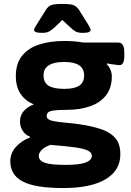

<svg xmlns="http://www.w3.org/2000/svg" viewBox="-20 -738 663 970"><path d="M300 212Q158 212 95 179Q32 146 32 77Q32 35 61 3.5Q90 -28 131 -43L132 -47Q107 -57 94 -78.5Q81 -100 81 -124Q81 -183 151 -211Q109 -227 84.5 -263Q60 -299 60 -353Q60 -418 92 -457Q124 -496 179 -513.5Q234 -531 305 -531Q358 -531 402 -523H578Q608 -523 608 -473V-456Q608 -409 584 -409Q580 -409 567.5 -410.5Q555 -412 541 -414Q527 -416 521 -418L519 -414Q530 -404 537.5 -386.5Q545 -369 545 -353Q545 -293 515 -255.5Q485 -218 433.5 -200.5Q382 -183 316 -183Q271 -183 249.5 -179.5Q228 -176 222 -169Q216 -162 216 -151Q216 -134 244.5 -127.5Q273 -121 318 -117.5Q363 -114 413 -105Q463 -96 502.5 -81Q542 -66 565 -37.5Q588 -9 588 42Q588 123 513.5 167.5Q439 212 300 212ZM305 -289Q355 -289 380 -305Q405 -321 405 -357Q405 -425 305 -425Q200 -425 200 -357Q200 -321 225.5 -305Q251 -289 305 -289ZM311 95Q382 95 413 83Q444 71 444 49Q444 33 424.5 23Q405 13 359 6.5Q313 0 235 -6Q206 4 191 19Q176 34 176 50Q176 73 205.5 84Q235 95 311 95ZM194 -572Q170 -572 161 -576Q152 -580 152 -587Q152 -594 166 -615L213 -690Q223 -705 237 -711.5Q251 -718 295 -718Q339 -718 353 -711.5Q367 -705 378 -690L425 -615Q438 -594 438 -587Q438 -580 429 -576Q420 -572 397 -572Q374 -572 361 -579.5Q348 -587 335 -600L295 -637L256 -600Q242 -587 229 -579.5Q216 -572 194 -572Z"/></svg>

Font: Asap Semi Expanded
Style: Bold
Weight: 700
Width: 6
Designer: Pablo Cosgaya
Foundry: Omnibus-Type
Version: Version 3.001; ttfautohint (v1.8.4.7-5d5b)